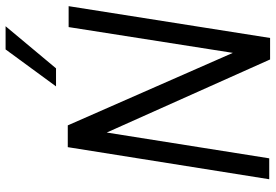

<svg xmlns="http://www.w3.org/2000/svg" viewBox="-166 -794 963 670"><g transform="rotate(-90 315.0 -458.5)"><path d="M25 0 137 -703H213L466 -127L556 -700H629L518 3H443L188 -567L98 0ZM349 -744 478 -920H559L412 -744Z"/></g></svg>

Font: Georama
Style: Italic
Weight: 400
Italic angle: -9°
Designer: Jean-Baptiste Levee
Foundry: Production Type
Version: Version 1.000